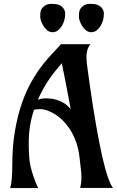

<svg xmlns="http://www.w3.org/2000/svg" viewBox="-20 -977 607 998"><path d="M397 0Q403.3 -30.8 403.3 -49.1Q403.3 -67.4 402.6 -76.7Q401.9 -85.9 400.6 -96.4Q399.4 -106.9 397.7 -119.9Q396 -132.8 394.5 -149.9Q383.3 -266.6 314.9 -341.8Q284.7 -375 249.5 -392.3Q214.4 -409.7 191.7 -409.7Q168.9 -409.7 156.7 -406.7Q129.4 -324.7 129.4 -235.4Q129.4 -156.2 137.7 -117.2Q150.9 -58.6 178.2 0.5H32.2Q43.9 -28.8 43.9 -122.8Q43.9 -216.8 58.1 -298.6Q72.3 -380.4 95 -444.3Q117.7 -508.3 145.8 -556.4Q173.8 -604.5 201.9 -640.4Q230 -676.3 254.9 -701.9Q279.8 -727.5 296.4 -747.1H450.2Q429.2 -723.1 429.2 -680.2Q429.2 -660.6 435.5 -616.2L447.8 -527.3Q514.6 -66.4 567.4 0ZM176.8 -458.5Q195.8 -465.8 216.8 -465.8Q237.8 -465.8 254.6 -462.9Q271.5 -460 288.1 -453.1Q323.7 -439.5 347.7 -409.7Q323.7 -535.2 318.4 -563L301.3 -648.4L273.4 -615.2Q214.8 -544.9 176.8 -458.5ZM206.1 -841.8Q189 -870.1 189 -891.4Q189 -912.6 192.4 -922.4Q195.8 -932.1 203.6 -939.9Q220.7 -957 246.3 -957Q272 -957 284.2 -952.4Q296.4 -947.8 304.2 -939.9Q318.8 -925.3 318.8 -906.5Q318.8 -887.7 314.2 -871.6Q309.6 -855.5 301.3 -841.8Q293 -828.1 280.8 -818.8Q268.6 -809.6 253.4 -809.6Q238.3 -809.6 226.3 -818.8Q214.4 -828.1 206.1 -841.8ZM407.2 -841.8Q390.1 -870.1 390.1 -891.4Q390.1 -912.6 393.6 -922.4Q397 -932.1 404.8 -939.9Q420.9 -957 446.8 -957Q472.7 -957 485.1 -952.4Q497.6 -947.8 505.4 -939.9Q520 -925.3 520 -906.5Q520 -887.7 515.4 -871.6Q510.7 -855.5 502.4 -841.8Q494.1 -828.1 481.9 -818.8Q469.7 -809.6 454.6 -809.6Q439.5 -809.6 427.5 -818.8Q415.5 -828.1 407.2 -841.8Z"/></svg>

Font: Amarante
Style: Regular
Weight: 400
Designer: Karolina Lach
Foundry: Sorkin Type Co.
Version: Version 1.001